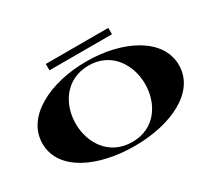

<svg xmlns="http://www.w3.org/2000/svg" viewBox="-159 -1136 1584 1437"><g transform="rotate(-30 633.5 -417.5)"><path d="M635 15C950 15 1223 -113 1223 -345C1223 -576 950 -715 635 -715C318 -715 44 -576 44 -345C44 -113 318 15 635 15ZM635 -20C434 -20 334 -185 334 -350C334 -515 434 -680 635 -680C833 -680 933 -514 933 -349C933 -184 834 -20 635 -20ZM364 -850V-795H904V-850Z"/></g></svg>

Font: Sprat Extended Black
Style: Regular
Weight: 900
Width: 9
Designer: Ethan Nakache
Foundry: Collletttivo
Version: Version 2.000;Glyphs 3.2 (3217)